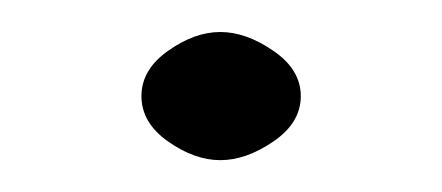

<svg xmlns="http://www.w3.org/2000/svg" viewBox="-20 -438 276 120"><path d="M68.4 -377.9Q68.4 -394.5 85 -406.2Q101.6 -418 117.7 -418Q133.8 -418 150.9 -406.2Q168 -394.5 168 -377.9Q168 -361.3 150.9 -349.6Q133.8 -337.9 117.7 -337.9Q101.6 -337.9 85 -349.6Q68.4 -361.3 68.4 -377.9Z"/></svg>

Font: Jura
Style: Book
Weight: 400
Version: Version 2.5